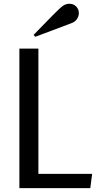

<svg xmlns="http://www.w3.org/2000/svg" viewBox="-20 -981 540 1001"><path d="M81.1 0ZM450.7 0H81.1V-727.5H180.2V-74.7H460.4ZM299.8 -944.3Q319.3 -961.4 340.8 -961.4Q363.8 -961.4 377.4 -947Q391.1 -932.6 391.1 -912.6Q391.1 -897.5 382.3 -883.3Q373.5 -869.1 356.4 -861.8Q351.1 -859.4 302.7 -841.3Q254.4 -823.2 209 -806.2L163.6 -789.1L155.3 -799.3Q280.8 -929.2 299.8 -944.3Z"/></svg>

Font: Coda
Style: Regular
Weight: 400
Designer: vernon adams
Foundry: vernon adams
Version: Version 2.000; ttfautohint (v0.8) -r 50 -G 200 -x